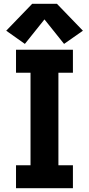

<svg xmlns="http://www.w3.org/2000/svg" viewBox="-20 -999 472 1019"><path d="M65 0H367V-122H290V-613H367V-735H65V-613H142V-122H65ZM112 -766 216 -896 320 -766 420 -836 282 -979H151L13 -836Z"/></svg>

Font: Iosevka Sparkle Heavy
Style: Regular
Weight: 900
Designer: Belleve Invis
Foundry: Belleve Invis
Version: Version 4.5.0; ttfautohint (v1.8.3)